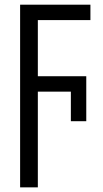

<svg xmlns="http://www.w3.org/2000/svg" viewBox="-20 -556 436 815"><path d="M140.6 239.3H65.4V-536.1H363.8V-470.7H140.6V-232.4H346.2V-41.5H280.8V-167H140.6Z"/></svg>

Font: Open Sans Condensed
Style: Regular
Weight: 400
Width: 3
Designer: Monotype Design Team
Foundry: Monotype Imaging Inc.
Version: Version 3.000